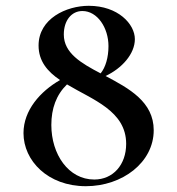

<svg xmlns="http://www.w3.org/2000/svg" viewBox="-20 -629 611 662"><path d="M344 -367C400 -393 445 -443 445 -494C445 -546 387 -609 286 -609C209 -609 113 -565 113 -472C113 -418 144 -382 187 -353C119 -314 61 -249 61 -170C61 -75 145 13 276 13C402 13 510 -69 510 -180C510 -278 425 -324 344 -367ZM264 -591C316 -591 354 -533 354 -470C354 -431 344 -397 327 -376C260 -411 200 -446 200 -510C200 -559 227 -591 264 -591ZM305 -10C216 -10 157 -97 157 -198C157 -255 174 -302 211 -338C299 -285 415 -247 415 -133C415 -61 370 -10 305 -10Z"/></svg>

Font: Cormorant SC Semi
Style: Regular
Weight: 600
Designer: Christian Thalmann (Catharsis Fonts)
Version: Version 1.000;PS 001.000;hotconv 1.0.70;makeotf.lib2.5.58329